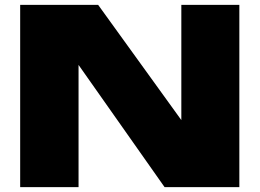

<svg xmlns="http://www.w3.org/2000/svg" viewBox="-20 -770 1070 790"><path d="M63 0V-750H383.8L726.1 -275.9V-750H964.8V0H657.2L303.2 -502.9V0Z"/></svg>

Font: Mattone
Style: Bold
Weight: 700
Width: 6
Designer: Nunzio Mazzaferro
Foundry: Collletttivo
Version: Version 2.000;Glyphs 3.2 (3217)